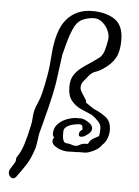

<svg xmlns="http://www.w3.org/2000/svg" viewBox="-56 -700 655 905"><g transform="rotate(5 271.0 -247.0)"><path d="M393 -196Q425 -183 450 -163.5Q475 -144 475 -103Q475 -82 467 -62.5Q459 -43 448 -35Q434 -13 407.5 -0.5Q381 12 366 12H336Q333 13 330 13Q327 13 324 13H314Q307 13 299 13.5Q291 14 283 14Q271 14 253.5 8.5Q236 3 223 -7Q210 -17 210 -30Q210 -39 217 -47Q209 -53 209 -64Q209 -92 227 -110.5Q245 -129 270.5 -138Q296 -147 317 -147H331Q334 -147 337 -147Q340 -147 344 -145Q353 -143 356 -141Q369 -135 380 -125.5Q391 -116 391 -103Q391 -89 375 -76.5Q359 -64 350 -62Q347 -61 342 -61Q331 -61 331 -71Q331 -86 344 -93L346 -94Q346 -113 340 -117Q334 -119 331 -119Q320 -119 302 -115Q284 -111 270.5 -102Q257 -93 257 -77Q257 -69 257.5 -56Q258 -43 263 -33.5Q268 -24 280 -24Q289 -24 297.5 -21Q306 -18 314 -16L329 -17Q335 -20 344.5 -25Q354 -30 371 -30H377Q378 -32 380 -34Q386 -49 400 -56.5Q414 -64 426 -71Q430 -80 430 -108Q430 -125 416.5 -140Q403 -155 384 -168Q358 -179 331 -191Q304 -203 285.5 -226Q267 -249 267 -291Q267 -324 280.5 -345.5Q294 -367 315 -383Q336 -399 357 -412L378 -427Q390 -435 400 -443Q414 -457 420.5 -482Q427 -507 430 -527Q433 -549 423 -571Q413 -593 395 -608Q377 -623 356 -623Q329 -623 301.5 -611Q274 -599 257 -558Q245 -530 236.5 -497.5Q228 -465 221 -439L206 -327Q204 -308 198 -276.5Q192 -245 183 -208Q180 -195 176.5 -180.5Q173 -166 169 -152Q164 -133 158 -108.5Q152 -84 145 -60Q144 -54 142 -40Q140 -26 138 -12Q136 2 134 9Q118 61 98 91.5Q78 122 55 153Q48 162 40 162Q32 162 25 154Q18 146 18 136Q18 127 23 119Q29 109 35 100Q41 91 46 81V76Q46 65 51 58Q68 34 79.5 -2.5Q91 -39 103 -95Q107 -114 107.5 -131.5Q108 -149 113 -168Q117 -183 126.5 -204Q136 -225 142 -250Q151 -287 159 -332Q167 -377 170 -427Q178 -551 223.5 -603.5Q269 -656 344 -656Q409 -656 450.5 -628.5Q492 -601 492 -530Q492 -478 475 -447Q458 -416 419 -390Q400 -377 382 -371.5Q364 -366 346 -341Q341 -334 330.5 -322Q320 -310 320 -293Q320 -281 330 -266.5Q340 -252 350 -235Q352 -231 351.5 -228.5Q351 -226 351 -224Q361 -217 372 -209.5Q383 -202 393 -196Z"/></g></svg>

Font: Are You Serious
Style: Regular
Weight: 400
Designer: Robert E. Leuschke
Foundry: Robert E. Leuschke
Version: Version 1.100